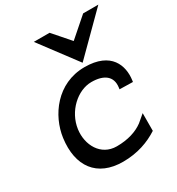

<svg xmlns="http://www.w3.org/2000/svg" viewBox="-204 -999 1052 1139"><g transform="rotate(-30 321.5 -429.5)"><path d="M389.6 -618 642.6 -870H538.6L408.2 -756L308.6 -870H200.6ZM548.1 -60 548.5 -181 498.8 -139C455.5 -107 394.8 -87 317.8 -87C208.8 -87 154.6 -189 168.2 -290C183.6 -404 281.7 -493 376.7 -493C462.7 -493 511.6 -456 501.9 -384L500.3 -372L591 -370L592.6 -382C605.1 -474 568.8 -590 385.8 -590C195.8 -590 85.3 -431 66.2 -290C41.5 -107 127.5 11 304.5 11C405.5 11 484.6 -19 548.1 -60Z"/></g></svg>

Font: Charger
Style: ExBdIt
Weight: 400
Designer: Jasper
Foundry: Cannot Into Space Fonts
Version: Version 0.99